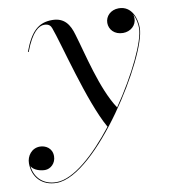

<svg xmlns="http://www.w3.org/2000/svg" viewBox="-150 -540 764 869"><g transform="rotate(-10 232.0 -105.0)"><path d="M41 260C226 260 532.5 -236 532.5 -366C532.5 -407 514.5 -469.5 453.5 -469.5C416.5 -469.5 391.5 -443.5 391.5 -413C391.5 -383 414.5 -356 454.5 -356C488.5 -356 516.5 -379.5 516.5 -413C516.5 -419 515.5 -425 513.5 -430.5C524.5 -411 529 -386 529 -366C529 -305 460.5 -162.5 369 -29C304.5 -126 268 -296 240.5 -385.5C227 -433.5 204 -469.5 147.5 -469.5C85.5 -469.5 48 -436.5 15 -346.5L18.5 -345.5C51 -433.5 85 -454.5 108 -454.5C131 -454.5 138 -443.5 142 -433C169.5 -360.5 238.5 -77.5 311 49.5C221 164.5 119.5 256.5 41 256.5C-17.5 256.5 -57.5 220.5 -63.5 165C-53 185 -22 193.5 -1 193.5C24 193.5 49.5 171.5 49.5 138.5C49.5 100.5 18.5 85 -6.5 85C-44.5 85 -68 118 -68 151C-68 216 -26 260 41 260Z"/></g></svg>

Font: Bodoni* 48pt
Style: Italic
Weight: 400
Italic angle: -13°
Version: Version 2.3